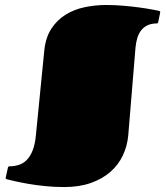

<svg xmlns="http://www.w3.org/2000/svg" viewBox="-20 -738 671 777"><path d="M159.2 -533.2Q164.6 -586.4 188 -622.1Q211.4 -657.7 246.1 -679Q280.8 -700.2 323.2 -709Q365.7 -717.8 409.2 -717.8Q444.8 -717.8 479 -714.8Q513.2 -711.9 542 -708Q570.8 -704.1 591.8 -700.2Q612.8 -696.3 622.6 -694.3Q628.4 -692.9 628.4 -689Q628.4 -688 627.4 -683.1L620.1 -647.9Q619.1 -644.5 617.4 -643.8Q615.7 -643.1 614.3 -643.1Q592.8 -643.1 577.1 -635.7Q561.5 -628.4 551.3 -615.2Q541 -602.1 535.6 -584Q530.3 -565.9 528.3 -544.9L499 -189.9Q495.1 -147 477.1 -108.9Q459 -70.8 426.8 -42.5Q394.5 -14.2 347.7 2.4Q300.8 19 240.2 19Q199.7 19 162.1 15.1Q124.5 11.2 93.8 5.9Q63 0.5 40.8 -4.6Q18.6 -9.8 8.8 -12.2Q2.9 -13.7 2.9 -17.6Q2.9 -18.1 3.9 -22.9L12.2 -60.1Q13.2 -63.5 14.9 -64.2Q16.6 -64.9 18.1 -64.9Q39.6 -64.9 57.9 -71.3Q76.2 -77.6 89.8 -92.3Q103.5 -106.9 112.5 -130.4Q121.6 -153.8 125 -188Z"/></svg>

Font: Fascinate Cyrillic
Style: Regular
Weight: 900
Designer: Denis Ignatov
Foundry: Astigmatic (AOETI)
Version: Version 1.00 November 30, 2018, initial release